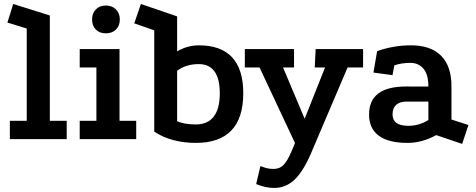

<svg xmlns="http://www.w3.org/2000/svg" viewBox="-20 -692 2370 955"><path d="M29 0V-91.2H113V-550.2L16.8 -579.8L45.8 -672.2L227.8 -615V-91.2H311.8V0Z M376.5 -447.8H574.5V-91.2H657.5V0H376.5V-91.2H459.5V-356.5H376.5ZM506.5 -664.5Q537.5 -664.5 556.8 -645.2Q576 -626 576 -595Q576 -563.9 556.8 -545.1Q537.5 -526.2 506.5 -526.2Q475.5 -526.2 456.8 -545.1Q438 -563.9 438 -595Q438 -626 456.8 -645.2Q475.5 -664.5 506.5 -664.5Z M954.2 18.8Q895.2 18.8 842.5 4.9Q789.8 -9 747.2 -37.2V-541.2L647.8 -575.8L680.8 -672.2L861 -610.5V-436.5Q911.8 -466.5 969.5 -466.5Q1079.2 -466.5 1134.6 -406.8Q1190 -347 1190 -228.2Q1190 -105 1130.8 -43.1Q1071.5 18.8 954.2 18.8ZM953.2 -73Q1013 -73 1043.1 -111.9Q1073.2 -150.8 1073.2 -228.2Q1073.2 -300.8 1046.8 -337Q1020.2 -373.2 968.5 -373.2Q904.8 -373.2 861 -340V-89Q898.2 -73 953.2 -73Z M1342.8 242.8Q1321.8 242.8 1299.6 238Q1277.5 233.2 1254.2 223.5L1275.2 134.2Q1293.5 141.2 1308.1 144.8Q1322.8 148.2 1339.8 148.2Q1364 148.2 1380.5 136.8Q1397 125.2 1412.5 97.1Q1428 69 1448 17.8L1596.8 -356.5H1545.5L1550 -447.8H1786V-356.5H1708.8L1524.8 75.8Q1486 163.8 1443.5 203.2Q1401 242.8 1342.8 242.8ZM1469.2 66.2 1271 -356.5H1197.8V-447.8H1442.5V-356.5H1387.8L1522 -38.2Z M2149.8 -20Q2079.5 18.8 2006.5 18.8Q1912.8 18.8 1864.4 -16.8Q1816 -52.2 1815.8 -121.8Q1815.2 -261.8 1999.8 -261.8L2110.8 -261.5Q2110.8 -321.8 2086.1 -350.5Q2061.5 -379.2 2021.8 -379.2Q1998.5 -379.2 1979.2 -376.2Q1960 -373.2 1941.5 -367.2L1932.2 -318.2L1837.5 -331L1855.8 -437.8Q1896 -451.8 1937.4 -459.1Q1978.8 -466.5 2024.8 -466.5Q2122.2 -466.5 2173.9 -414.9Q2225.5 -363.2 2225.5 -263.2V-97.5L2310 -70.2L2278.8 23.8ZM2002.8 -186.8Q1968 -186.8 1950.2 -170.1Q1932.5 -153.5 1932.5 -123.5Q1932.5 -66.2 2010.5 -66.2Q2065.2 -66.2 2110.8 -95.2V-186.5Z"/></svg>

Font: Podkova VF Beta
Style: Regular
Weight: 400
Designer: Ilya Yudin
Foundry: Cyreal (www.cyreal.org)
Version: Version 2.100